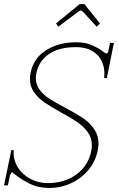

<svg xmlns="http://www.w3.org/2000/svg" viewBox="-20 -919 583 949"><path d="M257 -803 374 -899H397L474 -803L458 -787L389 -862Q382 -867 379 -867Q375 -867 368 -862L268 -787ZM41 -67Q37 -67 33 -60Q29 -53 27 -42L19 -3H0L36 -177H48L47 -164Q47 -124 69.5 -89.5Q92 -55 131 -34.5Q170 -14 216 -14Q300 -14 358.5 -57.5Q417 -101 431 -173Q434 -188 434 -201Q434 -238 413.5 -266Q393 -294 363.5 -314.5Q334 -335 282 -363Q230 -392 200 -412.5Q170 -433 149 -462Q128 -491 128 -529Q128 -543 131 -558Q146 -632 208 -671Q270 -710 356 -710Q403 -710 435 -695.5Q467 -681 485 -667.5Q503 -654 505 -654Q514 -654 516 -670L524 -707H543L508 -533H495Q496 -540 496 -554Q496 -613 459 -649.5Q422 -686 355 -686Q271 -686 221.5 -651.5Q172 -617 160 -558Q157 -546 157 -534Q157 -500 176.5 -474.5Q196 -449 225 -430.5Q254 -412 303 -386Q358 -357 390 -335.5Q422 -314 444.5 -282Q467 -250 467 -208Q467 -199 463 -175Q452 -121 417 -79Q382 -37 331.5 -13.5Q281 10 224 10Q168 10 127 -11Q86 -32 64 -49.5Q42 -67 41 -67Z"/></svg>

Font: Taviraj Thin
Style: Italic
Weight: 250
Italic angle: -12°
Designer: Katatrad Team
Foundry: CadsonDemak
Version: Version 1.001